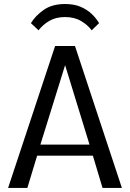

<svg xmlns="http://www.w3.org/2000/svg" viewBox="-20 -929 643 949"><path d="M20 0 252.4 -701.7H350.6L582.5 0H486.8L439 -159.7H163.6L115.2 0ZM179.7 -214.4H422.4L301.8 -606.9ZM170.4 -779.3 132.8 -814.5Q154.3 -850.6 195.8 -879.9Q237.3 -909.2 301.8 -909.2Q347.2 -909.2 379.9 -894.8Q412.6 -880.4 434.8 -858.6Q457 -836.9 469.7 -814.5L433.1 -779.3Q413.6 -805.7 380.6 -825.2Q347.7 -844.7 301.8 -844.7Q256.3 -844.7 224.1 -825.9Q191.9 -807.1 170.4 -779.3Z"/></svg>

Font: Mako
Style: Regular
Weight: 400
Designer: vernon adams
Foundry: vernon adams
Version: Version 1.100; ttfautohint (v1.8.4.7-5d5b);gftools[0.9.33]